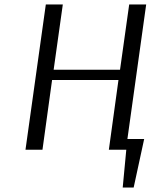

<svg xmlns="http://www.w3.org/2000/svg" viewBox="-20 -670 692 859"><path d="M634 -650 550 -48H625L578 169H529L545 0H467L510 -312H213L170 0H94L185 -650H261L220 -358H517L558 -650Z"/></svg>

Font: Arsenal
Style: Italic
Weight: 400
Italic angle: -9.10001°
Designer: Andrij Shevchenko
Foundry: Stairsfor
Version: Version 2.001;PS 002.001;hotconv 1.0.88;makeotf.lib2.5.64775